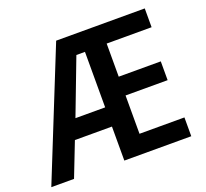

<svg xmlns="http://www.w3.org/2000/svg" viewBox="-123 -861 1082 1008"><g transform="rotate(-20 417.5 -357.0)"><path d="M781 0H407V-190H200L126 0H-1L286 -714H781V-609H530V-424H765V-319H530V-105H781ZM242 -297H408V-607H360Z"/></g></svg>

Font: Noto Sans Malayalam SemiCondensed SemiBold
Style: Regular
Weight: 600
Width: 4
Designer: Jelle Bosma - Monotype Design Team
Foundry: Monotype Imaging Inc.
Version: Version 2.104; ttfautohint (v1.8.4.7-5d5b)